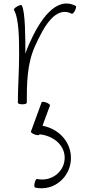

<svg xmlns="http://www.w3.org/2000/svg" viewBox="-20 -576 486 1075"><path d="M130 0C130 -107 131 -215 174 -313C224 -425 290 -546 382 -499C385 -497 394 -505 400 -517C406 -530 408 -541 404 -543C293 -600 202 -464 142 -327C135 -310 128 -294 122 -276C122 -362 122 -510 102 -546C99 -550 88 -547 76 -540C64 -533 56 -525 58 -521C87 -470 87 -354 87 -267C87 -178 80 -89 80 0C80 4 91 8 105 8C119 8 130 4 130 0ZM213 -3 153 161C152 165 161 172 174 177C187 182 199 182 200 178L201 176C274 183 338 231 342 301C346 383 269 444 187 426C183 425 177 435 174 448C171 462 172 473 176 474C283 499 383 411 377 299C372 211 304 144 218 128L260 14C261 10 252 3 239 -2C226 -7 214 -7 213 -3Z"/></svg>

Font: Nupuram Thin
Style: Regular
Weight: 100
Designer: Santhosh Thottingal (santhosh.thottingal@gmail.com)
Foundry: SMC
Version: Version 1.000